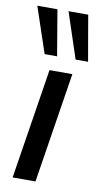

<svg xmlns="http://www.w3.org/2000/svg" viewBox="-87 -796 441 836"><g transform="rotate(10 134.0 -377.5)"><path d="M32 0 109 -488H210L133 0ZM213 -553 146 -755H233L268 -553ZM76 -553 8 -755H97L131 -553Z"/></g></svg>

Font: Nunito Sans 12pt SemiBold
Style: Italic
Weight: 600
Italic angle: -9°
Designer: Vernon Adams
Foundry: Vernon Adams
Version: Version 3.101;gftools[0.9.27]